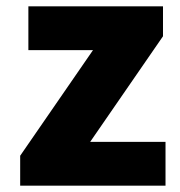

<svg xmlns="http://www.w3.org/2000/svg" viewBox="-20 -589 572 609"><path d="M44 -95 275 -430H70V-569H497V-474L266 -139H505V0H44Z"/></svg>

Font: Merged Yaku Han JP Black
Style: Regular
Weight: 900
Designer: Ryoko NISHIZUKA 西塚涼子 (kana, bopomofo & ideographs); Paul D. Hunt (Latin, Greek & Cyrillic); Sandoll Communications 산돌커뮤니
Foundry: Adobe
Version: Version 2.004